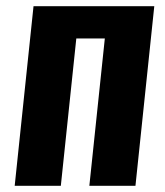

<svg xmlns="http://www.w3.org/2000/svg" viewBox="-20 -598 532 618"><path d="M27.3 0 87.9 -578.1H476.6L416 0H267.6L317.4 -474.1H225.6L175.8 0Z"/></svg>

Font: Oswald
Style: Demi-Bold
Weight: 600
Designer: Vernon Adams
Foundry: Vernon Adams
Version: 3.0; ttfautohint (v0.94.23-7a4d-dirty) -l 8 -r 50 -G 200 -x 